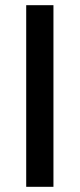

<svg xmlns="http://www.w3.org/2000/svg" viewBox="-20 -720 307 740"><path d="M186 -700V0H81V-700Z"/></svg>

Font: Pathway Extreme Medium
Style: Regular
Weight: 500
Designer: Eduardo Rodriguez Tunni
Foundry: Eduardo Rodriguez Tunni
Version: Version 1.001;gftools[0.9.26]